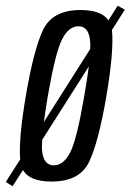

<svg xmlns="http://www.w3.org/2000/svg" viewBox="-70 -639 462 680"><path d="M-49.5 5.5 1.5 -74.5Q-4.5 -146.5 21.5 -299.5Q49 -461.5 82.2 -532.5Q115.5 -603.5 215.5 -603.5Q289 -603.5 314 -567L347 -619L372 -604.5L326.5 -533Q326.5 -532.5 326.5 -532Q334 -460.5 307 -299.5Q279.5 -138 246.2 -67Q213 4 113 4Q34.5 4 11.5 -37L-25.5 20.5ZM120.5 -53.5Q155.5 -53.5 179 -100Q202.5 -146.5 228.5 -299.5Q239 -360 244.5 -403.5L79.5 -144Q77.5 -116 79.5 -100.5Q86 -53.5 120.5 -53.5ZM85.5 -207 249.5 -465.5Q250.5 -486 248.5 -499Q242.5 -546 208 -546Q173 -546 149.5 -499Q126 -452 99.5 -299.5Q90.5 -247 85.5 -207Z"/></svg>

Font: Anybody Condensed Regular
Style: Italic
Weight: 400
Width: 3
Italic angle: -10°
Designer: Tyler Finck
Foundry: Etcetera Type Company
Version: Version 1.010; ttfautohint (v1.8.3) -l 8 -r 50 -G 200 -x 14 